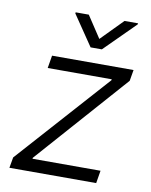

<svg xmlns="http://www.w3.org/2000/svg" viewBox="-85 -825 701 889"><g transform="rotate(10 265.0 -381.0)"><path d="M21 0 29.8 -50.1 415.8 -481.2 416.5 -485.8H115.4L125.4 -545.5H508.5L499.6 -493.3L119.7 -64.3L119 -59.7H438.9L429 0ZM259.9 -762.1 327.4 -659.8 427.9 -762.1H491.8L490.8 -757.1L347.3 -614.3H294.4L197.4 -757.1L198.2 -762.1Z"/></g></svg>

Font: Karasuma Gothic
Style: Light Italic
Weight: 300
Italic angle: 9.39998°
Designer: Rasmus Andersson / Ryoko Nishizuka
Foundry: rsms
Version: Version 1.00